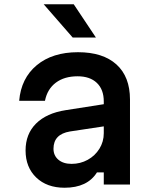

<svg xmlns="http://www.w3.org/2000/svg" viewBox="-20 -866 740 901"><path d="M435 -57Q390 15 283 15Q200 15 150 -33Q100 -81 100 -160Q100 -237 149 -286Q198 -335 288 -349L467 -377V-390Q467 -446 434.5 -477Q402 -508 344 -508Q282 -508 242 -478Q202 -448 191 -393H70Q79 -499 152.5 -560Q226 -621 346 -621Q463 -621 526.5 -563.5Q590 -506 590 -399V0H467V-57ZM231 -168Q231 -136 254 -116.5Q277 -97 316 -97Q357 -97 391.5 -116Q426 -135 446.5 -168Q467 -201 467 -241V-273L308 -249Q231 -236 231 -168ZM430 -690H321L185 -846H326Z"/></svg>

Font: Martian Mono Medium
Style: Regular
Weight: 500
Monospace: yes
Designer: Roman Shamin
Foundry: Evil Martians
Version: Version 1.000; ttfautohint (v1.8.4.7-5d5b)